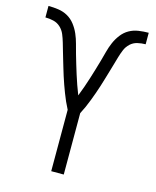

<svg xmlns="http://www.w3.org/2000/svg" viewBox="-111 -812 722 888"><g transform="rotate(15 250.0 -367.5)"><path d="M220 0V-294Q211 -311 203 -329Q195 -347 188 -365.5Q181 -384 174.5 -402Q168 -420 162 -439Q156 -458 150.5 -476.5Q145 -495 139.5 -513.5Q134 -532 128.5 -551Q123 -570 117.5 -589Q112 -608 104.5 -626Q97 -644 82.5 -657.5Q68 -671 48.5 -675.5Q29 -680 10 -680V-735Q34 -735 58 -731.5Q82 -728 102.5 -716.5Q123 -705 138 -685.5Q153 -666 162.5 -644Q172 -622 178 -599Q184 -576 190.5 -553Q197 -530 204 -507Q211 -484 218 -461.5Q225 -439 233 -416.5Q241 -394 250 -371Q259 -394 267 -416.5Q275 -439 282 -461.5Q289 -484 296 -507Q303 -530 309.5 -553Q316 -576 322 -599Q328 -622 337.5 -644Q347 -666 362 -685.5Q377 -705 397.5 -716.5Q418 -728 442 -731.5Q466 -735 490 -735V-680Q471 -680 451.5 -675.5Q432 -671 417.5 -657.5Q403 -644 395.5 -626Q388 -608 382.5 -589Q377 -570 371.5 -551Q366 -532 360.5 -513.5Q355 -495 349.5 -476.5Q344 -458 338 -439Q332 -420 325.5 -402Q319 -384 312 -365.5Q305 -347 297 -329Q289 -311 280 -294V0Z"/></g></svg>

Font: Iosevka Term Light
Style: Regular
Weight: 300
Monospace: yes
Designer: Belleve Invis
Foundry: Belleve Invis
Version: Version 9.0.1; ttfautohint (v1.8.3)